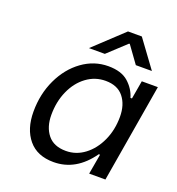

<svg xmlns="http://www.w3.org/2000/svg" viewBox="-134 -849 893 966"><g transform="rotate(20 312.0 -366.0)"><path d="M78 -198Q78 -292 115 -370.5Q152 -449 215.5 -495Q279 -541 355 -541Q425 -541 462.5 -507.5Q500 -474 513 -429H521L538 -527H624L535 0H448L467 -108H460Q379 7 259 7Q171 7 124.5 -49Q78 -105 78 -198ZM496 -321Q496 -386 463.5 -426.5Q431 -467 367 -467Q311 -467 265.5 -433.5Q220 -400 194 -342Q168 -284 168 -213Q168 -148 200.5 -107.5Q233 -67 298 -67Q353 -67 398 -101Q443 -135 469.5 -193Q496 -251 496 -321ZM387 -739H461L568 -593H482L417 -683H413L316 -593H231Z"/></g></svg>

Font: Be Vietnam
Style: Italic
Weight: 400
Italic angle: -9.33299°
Designer: Gabriel Lam
Foundry: TypeRant
Version: Version 3.000